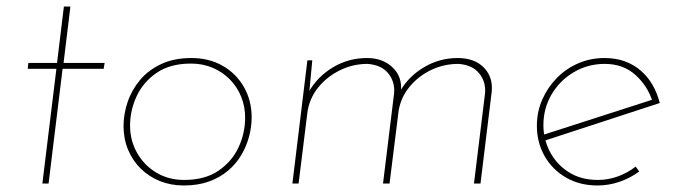

<svg xmlns="http://www.w3.org/2000/svg" viewBox="-20 -563 2082 589"><path d="M176 -543H196L175 -370H301L298 -352H172L129 0H110L153 -352H65L67 -370H155Z M544 6Q504 6 470.5 -7.5Q437 -21 412 -45.5Q387 -70 373 -103.5Q359 -137 359 -176Q359 -213 371.5 -250Q384 -287 409.5 -317.5Q435 -348 474.5 -366.5Q514 -385 567 -385Q621 -385 662.5 -361.5Q704 -338 728 -296.5Q752 -255 752 -203Q752 -174 744 -144Q736 -114 720 -87Q704 -60 679 -39Q654 -18 620.5 -6Q587 6 544 6ZM545 -11Q609 -11 650.5 -39.5Q692 -68 712 -111.5Q732 -155 732 -202Q732 -236 720 -266Q708 -296 685.5 -319Q663 -342 632.5 -355Q602 -368 566 -368Q502 -368 460.5 -339.5Q419 -311 399 -267.5Q379 -224 379 -178Q379 -132 400.5 -94Q422 -56 459.5 -33.5Q497 -11 545 -11Z M938 -378 928 -272 927 -281Q954 -328 1001.5 -356.5Q1049 -385 1106 -385Q1154 -385 1184 -356.5Q1214 -328 1210 -285L1209 -286Q1235 -330 1282 -357.5Q1329 -385 1384 -385Q1437 -385 1465.5 -354.5Q1494 -324 1488 -278L1454 0H1434L1468 -277Q1471 -312 1450 -338Q1429 -364 1386 -367Q1342 -367 1303 -348.5Q1264 -330 1237 -297.5Q1210 -265 1203 -224L1175 0H1155L1189 -277Q1192 -312 1171 -338Q1150 -364 1107 -367Q1063 -367 1023 -347.5Q983 -328 956 -294.5Q929 -261 923 -218L896 0H877L923 -378Z M1814 -11Q1846 -11 1876 -22Q1906 -33 1930 -52L1941 -37Q1914 -17 1881 -5.5Q1848 6 1813 6Q1758 6 1716 -18.5Q1674 -43 1650.5 -84.5Q1627 -126 1627 -177Q1627 -220 1643.5 -257.5Q1660 -295 1688.5 -324Q1717 -353 1754.5 -369Q1792 -385 1834 -385Q1869 -385 1896.5 -375Q1924 -365 1945.5 -346.5Q1967 -328 1981.5 -303Q1996 -278 2004 -247L1646 -130L1642 -148L1990 -260L1982 -251Q1967 -299 1929.5 -333Q1892 -367 1835 -367Q1784 -367 1741 -342Q1698 -317 1672.5 -274Q1647 -231 1647 -179Q1647 -136 1667 -97.5Q1687 -59 1724.5 -35Q1762 -11 1814 -11Z"/></svg>

Font: Josefin Sans Thin Thin
Style: Italic
Weight: 250
Italic angle: -7°
Version: Version 2.000